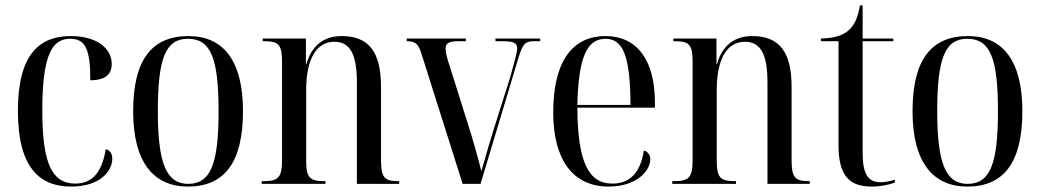

<svg xmlns="http://www.w3.org/2000/svg" viewBox="-20 -678 3836 708"><path d="M242 10C351 10 394 -49 394 -92C394 -110 387 -123 370 -128C356 -40 318 -1 258 -1C174 -1 136 -70 136 -269C136 -481 174 -535 239 -535C296 -535 313 -495 313 -382C370 -382 392 -405 392 -442C392 -502 334 -545 241 -545C127 -545 46 -480 46 -269C46 -60 126 10 242 10Z M673 10C807 10 876 -78 876 -268C876 -454 804 -545 675 -545C538 -545 471 -455 471 -268C471 -80 546 10 673 10ZM674 0C594 0 562 -74 562 -268C562 -464 591 -535 673 -535C757 -535 786 -464 786 -268C786 -74 757 0 674 0Z M945 0H1180V-10H1175C1121 -10 1109 -24 1109 -87V-346C1109 -461 1147 -524 1213 -524C1274 -524 1296 -472 1296 -374V0H1452V-10H1448C1397 -10 1385 -24 1385 -89V-357C1385 -488 1339 -545 1240 -545C1177 -545 1130 -513 1110 -442H1108V-536H949V-526H954C1008 -526 1020 -513 1020 -450V-89C1020 -24 1007 -10 952 -10H945Z M1535 -477 1686 0H1752L1893 -469C1909 -520 1919 -526 1951 -526H1972V-536H1807V-526H1833C1874 -526 1887 -519 1887 -500C1887 -484 1878 -453 1861 -392L1798 -193C1783 -144 1776 -120 1755 -47C1742 -98 1722 -170 1707 -216L1638 -435C1630 -459 1623 -483 1623 -498C1623 -519 1636 -526 1671 -526H1698V-536H1480V-526C1512 -526 1523 -517 1535 -477Z M2224 10C2329 10 2378 -49 2378 -91C2378 -107 2369 -119 2354 -123C2342 -40 2301 -1 2238 -1C2151 -1 2110 -79 2109 -281H2395V-301C2395 -457 2328 -545 2213 -545C2090 -545 2020 -451 2020 -263C2020 -90 2092 10 2224 10ZM2305 -291H2109C2113 -466 2144 -535 2213 -535C2280 -535 2304 -465 2305 -291Z M2459 0H2694V-10H2689C2635 -10 2623 -24 2623 -87V-346C2623 -461 2661 -524 2727 -524C2788 -524 2810 -472 2810 -374V0H2966V-10H2962C2911 -10 2899 -24 2899 -89V-357C2899 -488 2853 -545 2754 -545C2691 -545 2644 -513 2624 -442H2622V-536H2463V-526H2468C2522 -526 2534 -513 2534 -450V-89C2534 -24 2521 -10 2466 -10H2459Z M3195 10C3230 10 3262 2 3280 -5V-15C3258 -9 3242 -6 3227 -6C3182 -6 3161 -35 3161 -113V-526H3274V-536H3161V-658H3151C3144 -615 3131 -582 3104 -562C3082 -545 3051 -537 3007 -536V-526H3072V-144C3072 -29 3112 10 3195 10Z M3547 10C3681 10 3750 -78 3750 -268C3750 -454 3678 -545 3549 -545C3412 -545 3345 -455 3345 -268C3345 -80 3420 10 3547 10ZM3548 0C3468 0 3436 -74 3436 -268C3436 -464 3465 -535 3547 -535C3631 -535 3660 -464 3660 -268C3660 -74 3631 0 3548 0Z"/></svg>

Font: Noto Serif Display Condensed
Style: Regular
Weight: 400
Width: 3
Designer: Monotype Design Team
Foundry: Monotype Imaging Inc.
Version: Version 2.009